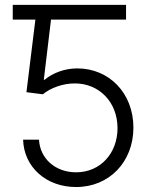

<svg xmlns="http://www.w3.org/2000/svg" viewBox="-20 -747 623 777"><path d="M288 9.9C422.2 9.9 519.5 -92 519.9 -229.8C520.2 -370.4 421.2 -470.2 293 -470.2C241.1 -470.2 192.8 -451.3 160.9 -424.4H157.3L186.4 -667.6H490.1V-727.3H31.6V-667.6H123.2L87 -373.9L153.4 -365.4C184.7 -391.3 234.7 -409.8 283.7 -409.4C380.3 -409.1 455.3 -335.2 455.6 -228.7C455.6 -126.1 385.7 -49.7 288 -49.7C204.2 -49.7 142 -104.8 137.8 -181.8H73.5C76.7 -70.7 166.9 9.9 288 9.9Z"/></svg>

Font: Karasuma Gothic
Style: Light
Weight: 300
Designer: Rasmus Andersson / Ryoko Nishizuka
Foundry: rsms
Version: Version 1.00